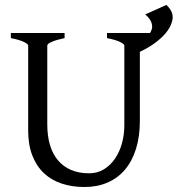

<svg xmlns="http://www.w3.org/2000/svg" viewBox="-20 -750 726 785"><path d="M686 -679.7Q686 -665.5 677.7 -646.2Q669.4 -627 649.4 -605.5Q629.4 -584 595.7 -562Q576.7 -549.8 551.8 -538.1V-255.9Q551.8 -191.9 536.1 -141.6Q520.5 -91.3 491.2 -56.6Q461.9 -22 419.9 -3.7Q377.9 14.6 325.2 14.6Q274.9 14.6 232.7 0.7Q190.4 -13.2 159.9 -41.7Q129.4 -70.3 112.3 -113.8Q95.2 -157.2 95.2 -216.8V-564Q95.2 -569.8 77.4 -578.6Q59.6 -587.4 24.4 -594.2V-615.2H244.1V-594.2Q210.9 -587.4 192.1 -579.1Q173.3 -570.8 173.3 -564V-241.2Q173.3 -194.3 184.3 -157.2Q195.3 -120.1 217 -94.5Q238.8 -68.8 270.5 -55.2Q302.2 -41.5 344.2 -41.5Q378.9 -41.5 405.8 -58.3Q432.6 -75.2 450.9 -102.5Q469.2 -129.9 478.8 -164.8Q488.3 -199.7 488.3 -235.8V-564Q488.3 -569.8 470.5 -578.6Q452.6 -587.4 417.5 -594.2V-615.2H593.3Q595.2 -617.7 596.2 -620.1Q602.1 -631.3 602.1 -640.1Q602.1 -654.3 594.7 -667Q587.4 -679.7 573.7 -690.9L660.6 -730Q671.9 -719.2 679 -706.5Q686 -693.8 686 -679.7Z"/></svg>

Font: Noto Serif Devanagari
Style: Bold
Weight: 700
Designer: Monotype Design Team
Foundry: Monotype Imaging Inc.
Version: Version 1.01